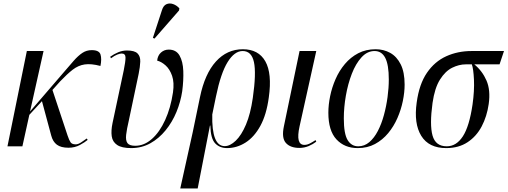

<svg xmlns="http://www.w3.org/2000/svg" viewBox="-20 -823 2855 1080"><path d="M22 0 131 -536H225L149 -196L334 -411Q369 -452 394.5 -481Q420 -510 443.5 -525.5Q467 -541 496 -541Q538 -541 545.5 -516Q553 -491 545 -452Q492 -466 456 -460.5Q420 -455 389 -431Q358 -407 319 -366L275 -317L360 -61Q369 -34 377 -22.5Q385 -11 406 -11Q419 -11 435.5 -21.5Q452 -32 468 -44L473 -36Q458 -23 429.5 -7.5Q401 8 365 8Q323 8 300 -9Q277 -26 268 -61L216 -254L145 -177L106 0Z M718 10Q665 10 639 -7.5Q613 -25 608.5 -56.5Q604 -88 613 -131L676 -427Q686 -476 686 -499Q686 -522 664 -522Q655 -522 639.5 -516Q624 -510 604 -495L600 -504Q621 -519 645 -529Q669 -539 694 -539Q737 -539 753.5 -522.5Q770 -506 769 -476.5Q768 -447 760 -408L705 -147Q693 -96 689.5 -64.5Q686 -33 697 -18Q708 -3 741 -3Q791 -3 834.5 -41.5Q878 -80 909 -148Q940 -216 953 -303Q961 -359 948 -396.5Q935 -434 911.5 -455Q888 -476 864 -482Q867 -511 885.5 -527.5Q904 -544 929 -544Q971 -544 990 -510.5Q1009 -477 1011 -424Q1013 -371 1005 -310Q996 -250 972.5 -193Q949 -136 911.5 -90Q874 -44 825.5 -17Q777 10 718 10ZM849 -606 840 -610 891 -766Q899 -792 916.5 -799.5Q934 -807 954 -800Q974 -793 989 -776L987 -764Z M994 237 1064 -79 1105 -277Q1132 -408 1194.5 -477Q1257 -546 1346 -546Q1434 -546 1472.5 -478Q1511 -410 1492 -275Q1479 -178 1444.5 -115Q1410 -52 1361 -21Q1312 10 1257 10Q1216 10 1190.5 -16.5Q1165 -43 1163 -117H1161L1092 237ZM1244 -1Q1274 -1 1306 -31.5Q1338 -62 1363.5 -122Q1389 -182 1402 -272Q1422 -411 1408.5 -473.5Q1395 -536 1345 -536Q1299 -536 1260.5 -474Q1222 -412 1195 -281L1174 -179Q1170 -1 1244 -1Z M1664 9Q1613 9 1588 -19Q1563 -47 1577 -113L1665 -536H1759L1665 -112Q1642 -8 1692 -8Q1708 -8 1724 -16.5Q1740 -25 1755 -35L1759 -26Q1741 -12 1716.5 -1.5Q1692 9 1664 9Z M1992 10Q1918 10 1872.5 -39Q1827 -88 1827 -189Q1827 -233 1837 -282Q1847 -331 1867.5 -378Q1888 -425 1920 -463Q1952 -501 1995 -523.5Q2038 -546 2093 -546Q2138 -546 2175 -525.5Q2212 -505 2234 -461Q2256 -417 2256 -347Q2256 -304 2246 -255Q2236 -206 2215.5 -159Q2195 -112 2163.5 -74Q2132 -36 2089.5 -13Q2047 10 1992 10ZM1995 0Q2030 0 2057.5 -23.5Q2085 -47 2105.5 -86.5Q2126 -126 2139.5 -175.5Q2153 -225 2160 -277Q2167 -329 2167 -376Q2167 -459 2147 -497.5Q2127 -536 2087 -536Q2046 -536 2013.5 -500.5Q1981 -465 1959 -408Q1937 -351 1925.5 -285Q1914 -219 1914 -157Q1914 -70 1935.5 -35Q1957 0 1995 0Z M2490 10Q2392 10 2349.5 -59Q2307 -128 2324 -247Q2338 -350 2381.5 -413.5Q2425 -477 2490 -506.5Q2555 -536 2633 -536H2815L2790 -461H2648Q2693 -424 2716.5 -370Q2740 -316 2729 -238Q2719 -168 2689.5 -112Q2660 -56 2610 -23Q2560 10 2490 10ZM2493 0Q2547 0 2583.5 -56Q2620 -112 2638 -235Q2649 -313 2646 -375Q2643 -437 2634 -461H2600Q2562 -461 2523.5 -442Q2485 -423 2455 -375.5Q2425 -328 2413 -244Q2396 -121 2413 -60.5Q2430 0 2493 0Z"/></svg>

Font: Noto Serif Display Condensed
Style: Italic
Weight: 400
Width: 3
Italic angle: -12°
Designer: Monotype Design Team
Foundry: Monotype Imaging Inc.
Version: Version 2.009